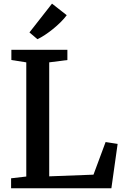

<svg xmlns="http://www.w3.org/2000/svg" viewBox="-20 -1010 667 1030"><path d="M39.5 0V-53.5L121 -63V-675.5L41 -688V-743H341.5V-688L244 -675.5V-64L481.5 -73L546.5 -248L611 -238L577.5 0ZM180.5 -800 138 -836 259 -990.5 338 -928.5Q324.5 -910 305 -890.8Q285.5 -871.5 263.8 -854Q242 -836.5 220.8 -822.5Q199.5 -808.5 181.5 -800Z"/></svg>

Font: Merriweather SemiBold
Style: Regular
Weight: 600
Version: Version 2.100